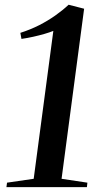

<svg xmlns="http://www.w3.org/2000/svg" viewBox="-20 -772 426 792"><path d="M9 -18.5 119 -34.5 200 -644.5Q185 -638.5 163.5 -632.2Q142 -626 117.5 -620.5Q93 -615 68.5 -611.5L64 -636.5Q106 -650 141.8 -668.2Q177.5 -686.5 208 -708Q238.5 -729.5 263 -752.5L327 -736L234 -34.5L340.5 -18.5L338.5 0H6.5Z"/></svg>

Font: Merriweather 144pt Medium
Style: Italic
Weight: 500
Italic angle: -7.8°
Version: Version 2.101